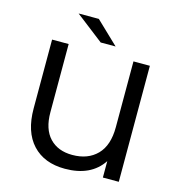

<svg xmlns="http://www.w3.org/2000/svg" viewBox="-127 -999 1048 1119"><g transform="rotate(15 397.0 -439.5)"><path d="M689 -700H590V-303C590 -229.7 571.7 -174.3 535 -137C498.3 -99.7 448.7 -81 386 -81C328 -81 282.3 -98.7 249 -134C215.7 -169.3 199 -220.7 199 -288V-700H99V-285C99 -191 122.5 -118.7 169.5 -68C216.5 -17.3 281.7 8 365 8C469.7 8 545.7 -27.7 593 -99V0H689ZM209 -887 377 -757H467L331 -887Z"/></g></svg>

Font: ICO Headline
Style: Regular
Weight: 500
Designer: Julieta Ulanovsky
Foundry: Julieta Ulanovsky
Version: Version 7.200